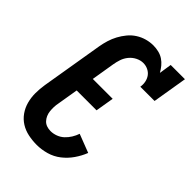

<svg xmlns="http://www.w3.org/2000/svg" viewBox="-220 -839 943 943"><g transform="rotate(45 251.0 -367.5)"><path d="M215 8Q185 8 156 2Q127 -4 103 -19Q79 -34 62.5 -57.5Q46 -81 38.5 -109Q31 -137 31 -167Q31 -197 36 -228L90 -552Q94 -575 101 -598Q108 -621 119.5 -642.5Q131 -664 147 -683.5Q163 -703 184 -716.5Q205 -730 228.5 -736.5Q252 -743 275 -743Q294 -743 312.5 -738.5Q331 -734 346 -724Q361 -714 372.5 -700Q384 -686 393 -670L403 -735H502L472 -554H373Q376 -572 372.5 -589Q369 -606 359.5 -619Q350 -632 334.5 -639.5Q319 -647 301 -647Q282 -647 263 -637.5Q244 -628 230.5 -611.5Q217 -595 210.5 -575.5Q204 -556 201 -537L181 -416H319L303 -320H165L147 -212Q144 -197 143.5 -183Q143 -169 144.5 -155Q146 -141 151.5 -128.5Q157 -116 166 -106.5Q175 -97 188 -92.5Q201 -88 215 -88Q234 -88 252.5 -95Q271 -102 285 -115Q299 -128 309.5 -145Q320 -162 326 -180L422 -143Q410 -112 390 -83Q370 -54 342.5 -32.5Q315 -11 281.5 -1.5Q248 8 215 8Z"/></g></svg>

Font: Iosevka Curly Slab
Style: Bold Italic
Weight: 700
Italic angle: -9°
Monospace: yes
Designer: Belleve Invis
Foundry: Belleve Invis
Version: Version 22.1.2; ttfautohint (v1.8.4)